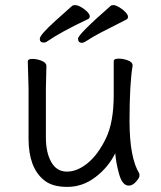

<svg xmlns="http://www.w3.org/2000/svg" viewBox="-20 -715 630 753"><path d="M162 -456 160 -368V-175Q160 -117 181 -79.5Q202 -42 242.5 -42Q283 -42 323.5 -75Q364 -108 395 -171.5Q426 -235 426 -342V-475Q426 -485 445 -485Q464 -485 482 -478Q500 -471 500 -459V-457Q488 -385 488 -241Q488 -97 526 -35Q527 -33 527 -25.5Q527 -18 513.5 -2.5Q500 13 485 13Q460 13 447.5 -31Q435 -75 432 -114Q405 -59 354.5 -20.5Q304 18 244 18Q184 18 152 -9Q92 -58 92 -171V-368L89 -474Q89 -484 107 -484Q125 -484 143.5 -476.5Q162 -469 162 -456ZM475 -638Q353 -577 331 -562Q309 -547 302 -547Q286 -547 286 -563.5Q286 -580 414 -692Q417 -695 425 -695Q433 -695 447 -687Q461 -679 471.5 -668Q482 -657 482 -649Q482 -641 475 -638ZM325 -640Q219 -590 164 -552Q159 -548 152 -548Q136 -548 136 -563Q136 -578 198 -634Q260 -690 263.5 -692.5Q267 -695 275.5 -695Q284 -695 297.5 -687.5Q311 -680 321.5 -669.5Q332 -659 332 -651Q332 -643 325 -640Z"/></svg>

Font: LXGW WenKai Lite
Style: Regular
Weight: 400
Designer: LXGW / Fontworks Inc.
Foundry: LXGW / Fontworks Inc.
Version: Version 1.511; March 25, 2025